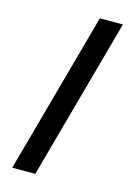

<svg xmlns="http://www.w3.org/2000/svg" viewBox="-141 -896 782 1111"><g transform="rotate(15 250.0 -340.0)"><path d="M48 143 314 -823H452L186 143Z"/></g></svg>

Font: Iosevka Slab Heavy
Style: Regular
Weight: 900
Monospace: yes
Designer: Belleve Invis
Foundry: Belleve Invis
Version: Version 11.1.0; ttfautohint (v1.8.3)